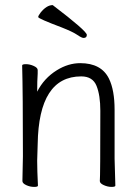

<svg xmlns="http://www.w3.org/2000/svg" viewBox="-20 -728 540 754"><path d="M114 6Q98 6 83 -1Q68 -8 68 -17L70 -115Q70 -364 67 -471Q67 -476 82 -476Q97 -476 112.5 -469Q128 -462 128 -453V-439Q126 -411 126 -368Q153 -421 203 -452Q248 -480 295 -480Q378 -480 408 -419Q430 -374 430 -297V-105L433 1Q433 6 418 6Q403 6 387.5 -1Q372 -8 372 -17Q374 -34 374 -293Q374 -354 359 -391Q344 -428 299 -428Q132 -428 128 -162L126 -97Q126 -59 129 1Q129 6 114 6ZM308 -579Q301 -579 283.5 -591Q266 -603 223 -620Q130 -655 130 -661Q130 -666 139 -678Q163 -708 187 -708Q321 -606 321 -591Q321 -579 308 -579Z"/></svg>

Font: LXGW WenKai Mono TC Light
Style: Regular
Weight: 300
Designer: LXGW / Fontworks Inc.
Foundry: LXGW / Fontworks Inc.
Version: Version 1.330